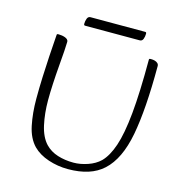

<svg xmlns="http://www.w3.org/2000/svg" viewBox="-115 -884 938 999"><g transform="rotate(15 354.0 -384.0)"><path d="M340 13Q285 13 234 -4Q183 -21 151 -53Q114 -91 100.5 -156Q87 -221 87 -298Q87 -357 89.5 -417Q92 -477 95 -527Q98 -577 100.5 -609Q103 -641 103 -645Q103 -649 104.5 -650.5Q106 -652 113 -652Q122 -652 131 -650.5Q140 -649 148 -646Q156 -643 161 -638Q166 -633 166 -626Q166 -612 163.5 -575.5Q161 -539 157 -491.5Q153 -444 150.5 -395Q148 -346 148 -307Q148 -236 161.5 -175Q175 -114 207 -80Q234 -52 273.5 -39.5Q313 -27 359 -27Q396 -27 435.5 -40.5Q475 -54 501 -79Q534 -112 556 -177Q578 -242 589 -355.5Q600 -469 600 -645Q600 -649 601.5 -650.5Q603 -652 610 -652Q621 -652 630.5 -649.5Q640 -647 646.5 -641Q653 -635 653 -626Q653 -394 626.5 -253.5Q600 -113 529 -48Q495 -17 448 -2Q401 13 340 13ZM235 -731Q231 -731 229 -732.5Q227 -734 227 -740Q227 -754 232 -767.5Q237 -781 250 -781H543Q547 -781 549 -779.5Q551 -778 551 -772Q551 -757 546 -744Q541 -731 528 -731Z"/></g></svg>

Font: Briem Hand Thin
Style: Regular
Weight: 100
Designer: Gunnlaugur SE Briem, Eben Sorkin
Foundry: Sorkin Type Co.
Version: Version 1.003